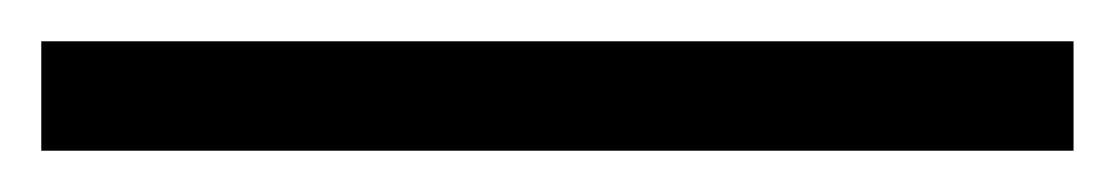

<svg xmlns="http://www.w3.org/2000/svg" viewBox="-20 21 540 93"><path d="M0 94V41H500V94Z"/></svg>

Font: MuseoModerno Light
Style: Regular
Weight: 300
Designer: Pablo Cosgaya, Héctor Gatti, Marcela Romero, and the Authors of The MuseoModerno Project.
Foundry: Omnibus-Type Team
Version: Version 1.001